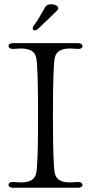

<svg xmlns="http://www.w3.org/2000/svg" viewBox="-20 -884 428 903"><path d="M20 -15Q20 -21 26.5 -25Q33 -29 43 -28Q67 -26 78 -26Q108 -26 126 -35.5Q144 -45 150 -68Q159 -104 159 -341Q159 -578 150 -614Q144 -637 126 -646.5Q108 -656 78 -656Q67 -656 43 -654H39Q30 -654 25 -658Q20 -662 20 -668Q20 -673 25.5 -677Q31 -681 41 -681H194H347Q357 -681 362.5 -677Q368 -673 368 -667Q368 -661 361.5 -657Q355 -653 345 -654Q321 -656 310 -656Q280 -656 262 -646.5Q244 -637 238 -614Q229 -578 229 -341Q229 -104 238 -68Q244 -45 262 -35.5Q280 -26 310 -26Q321 -26 345 -28H349Q358 -28 363 -24Q368 -20 368 -14Q368 -9 362.5 -5Q357 -1 347 -1H194H41Q31 -1 25.5 -5Q20 -9 20 -15ZM134 -751Q134 -757 138 -762Q155 -784 175 -820L192 -850Q200 -864 221 -864Q234 -864 244 -858.5Q254 -853 254 -845Q254 -840 249 -835L205 -792Q190 -779 162 -751Q152 -741 144 -741Q134 -741 134 -751Z"/></svg>

Font: Hina Mincho
Style: Regular
Weight: 400
Designer: satsuyako
Foundry: satsuyako
Version: Version 1.100